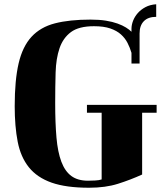

<svg xmlns="http://www.w3.org/2000/svg" viewBox="-20 -811 784 901"><path d="M597 -563Q590 -587 578.5 -609.5Q567 -632 547.5 -649.5Q528 -667 497.5 -677.5Q467 -688 421 -688Q350 -688 313 -660.5Q276 -633 259.5 -585Q243 -537 241 -471Q239 -405 239 -327Q239 -234 245 -165.5Q251 -97 268 -52Q285 -7 315 15Q345 37 393 37Q407 37 426.5 36Q446 35 457 31V-282H388V-319H715V-282H647V8Q592 33 533.5 51.5Q475 70 398 70Q290 70 222 46Q154 22 115.5 -26Q77 -74 63 -146Q49 -218 49 -313Q49 -435 67.5 -514Q86 -593 128 -638.5Q170 -684 238 -701.5Q306 -719 405 -719Q446 -719 477 -714Q508 -709 531.5 -700.5Q555 -692 571 -682Q587 -672 597 -662V-676Q597 -694 604.5 -713.5Q612 -733 626.5 -749.5Q641 -766 662.5 -777.5Q684 -789 713 -791V-732Q675 -732 655 -711.5Q635 -691 635 -654V-513H597Z"/></svg>

Font: Cafe24 ClassicType
Style: Regular
Weight: 400
Designer: Cafe24 thkim, hmlim, mnelim & 4IR
Foundry: Cafe24
Version: Version 1.000